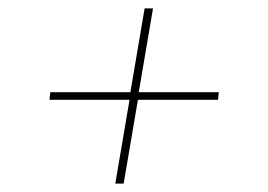

<svg xmlns="http://www.w3.org/2000/svg" viewBox="-20 -569 640 458"><path d="M275 -131H255L289 -331H98L100 -349H291L325 -549H345L311 -349H502L500 -331H309Z"/></svg>

Font: Iosevka Thin Extended Oblique
Style: Regular
Weight: 100
Width: 7
Italic angle: -9°
Monospace: yes
Designer: Belleve Invis
Foundry: Belleve Invis
Version: Version 32.5.0; ttfautohint (v1.8.4)